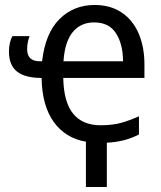

<svg xmlns="http://www.w3.org/2000/svg" viewBox="-20 -565 647 771"><path d="M325 4Q243 -10 196 -75Q149 -140 147 -252Q81 -252 48.5 -277.5Q16 -303 16 -358Q16 -376 19.5 -392Q23 -408 30 -420H99Q95 -411 92 -397Q89 -383 89 -367Q89 -319 140 -319H149Q162 -432 219 -488.5Q276 -545 360 -545Q424 -545 469 -514.5Q514 -484 537 -430Q560 -376 560 -306V-252H234Q236 -154 274 -108Q312 -62 384 -62Q431 -62 465.5 -71.5Q500 -81 538 -98V-25Q480 5 409 8V186H325ZM358 -475Q304 -475 272 -436Q240 -397 235 -319H474Q474 -387 446 -431Q418 -475 358 -475Z"/></svg>

Font: Noto Sans SemiCondensed
Style: Regular
Weight: 400
Width: 4
Designer: Monotype Design Team
Foundry: Monotype Imaging Inc.
Version: Version 2.013; ttfautohint (v1.8.4.7-5d5b)